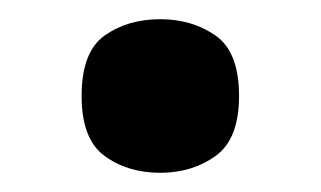

<svg xmlns="http://www.w3.org/2000/svg" viewBox="-20 -172 334 200"><path d="M147 8Q113 8 89 -9.5Q65 -27 65 -72Q65 -118 89 -135Q113 -152 147 -152Q180 -152 204.5 -135Q229 -118 229 -72Q229 -27 204.5 -9.5Q180 8 147 8Z"/></svg>

Font: Noto Serif
Style: Bold
Weight: 700
Designer: Monotype Design Team
Foundry: Monotype Imaging Inc.
Version: Version 2.014